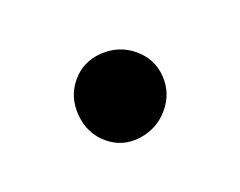

<svg xmlns="http://www.w3.org/2000/svg" viewBox="-38 -154 278 222"><g transform="rotate(20 101.0 -43.0)"><path d="M47 -44Q47 -66 63.5 -81.5Q80 -97 102 -97Q124 -97 139 -81.5Q154 -66 154 -44Q154 -22 139 -5.5Q124 11 102 11Q80 11 63.5 -5.5Q47 -22 47 -44Z"/></g></svg>

Font: Vermiglione
Style: Regular
Weight: 400
Version: Version 1.000